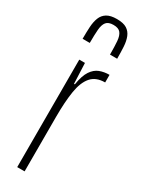

<svg xmlns="http://www.w3.org/2000/svg" viewBox="-197 -761 595 789"><g transform="rotate(30 100.5 -366.0)"><path d="M50 0V-510H77L81 -413H85Q92 -457 107 -479.5Q122 -502 143 -510Q164 -518 189 -518V-482Q146 -482 123.5 -456Q101 -430 93 -380Q85 -330 85 -259V0ZM101 -732Q132 -732 148.5 -721.5Q165 -711 172.5 -692Q180 -673 181.5 -647.5Q183 -622 183 -591H149Q149 -629 147 -654Q145 -679 135 -691.5Q125 -704 101 -704Q77 -704 67 -691.5Q57 -679 55 -654Q53 -629 53 -591H19Q19 -622 20.5 -647.5Q22 -673 29.5 -692Q37 -711 54 -721.5Q71 -732 101 -732Z"/></g></svg>

Font: Saira UltraCondensed Thin
Style: Regular
Weight: 250
Width: 1
Designer: Hector Gatti with collaboration of the Omnibus-Type team
Foundry: Omnibus-Type
Version: Version 1.101